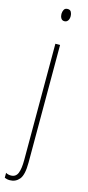

<svg xmlns="http://www.w3.org/2000/svg" viewBox="-148 -821 472 1028"><g transform="rotate(15 87.5 -307.0)"><path d="M64 -756Q64 -768 69.5 -779Q75 -790 90 -790Q104 -790 109.5 -779.5Q115 -769 115 -757Q115 -741 108 -731.5Q101 -722 89 -722Q76 -722 70 -732.5Q64 -743 64 -756ZM27 176Q17 176 10 174Q3 172 -2 170V143Q10 150 26 150Q53 150 63.5 125.5Q74 101 74 51V-593H100V59Q100 127 79.5 151.5Q59 176 27 176Z"/></g></svg>

Font: Noto Sans Malayalam UI ExtraCondensed Thin
Style: Regular
Weight: 100
Width: 2
Designer: Jelle Bosma - Monotype Design Team
Foundry: Monotype Imaging Inc.
Version: Version 2.104; ttfautohint (v1.8.4.7-5d5b)